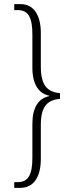

<svg xmlns="http://www.w3.org/2000/svg" viewBox="-20 -780 360 931"><path d="M49 131H78C145 131 178 76 178 -10V-175C178 -274 218 -295 271 -301V-328C218 -334 178 -356 178 -456V-620C178 -706 144 -760 80 -760H49V-731H67C117 -731 137 -695 137 -614V-452C137 -371 168 -326 219 -316V-314C167 -303 137 -260 137 -179V-14C137 66 117 103 67 103H49Z"/></svg>

Font: Noto Serif Thai ExtraCondensed ExtraLight
Style: Regular
Weight: 200
Width: 2
Designer: Monotype Design Team
Foundry: Monotype Imaging Inc.
Version: Version 2.002